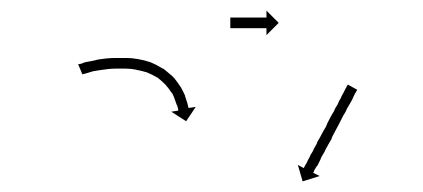

<svg xmlns="http://www.w3.org/2000/svg" viewBox="-20 -700 796 361"><path d="M132 -580Q132 -580 132 -580Q132 -580 132 -580Q132 -580 132 -580Q132 -580 132 -580Q135 -581 140 -583Q140 -583 140 -583Q140 -583 140 -583Q140 -583 140 -583Q140 -583 140 -583Q145 -584 151 -585Q151 -585 151 -585Q151 -585 151 -585Q151 -585 151 -585Q151 -585 151 -585Q157 -586 164 -588Q164 -588 164 -588Q164 -588 164 -588Q164 -588 164 -588Q164 -588 164 -588Q171 -589 179 -590Q179 -590 179 -590Q179 -590 179 -590Q179 -590 179 -590Q179 -590 179 -590Q188 -591 197 -591Q197 -591 197 -591Q197 -591 197 -591Q197 -591 197 -591Q197 -591 197 -591Q206 -591 216 -591Q216 -591 216.5 -591Q217 -591 217 -591Q217 -591 217 -591Q217 -591 217 -591Q228 -591 239 -589Q239 -589 239 -589Q239 -589 239 -589Q239 -589 239 -589Q239 -589 239 -589Q251 -587 263 -583Q263 -583 263 -583Q263 -583 263 -583Q263 -583 263 -583Q263 -583 263 -583Q275 -578 286 -571Q286 -571 286 -571Q286 -571 287 -571Q287 -571 287 -571Q287 -571 287 -571Q297 -563 306 -555Q306 -555 306 -554.5Q306 -554 306 -554Q306 -554 306.5 -554Q307 -554 307 -554Q314 -545 320 -536Q320 -536 320 -536Q320 -536 320 -536Q320 -536 320 -536Q320 -536 320 -536Q325 -527 328 -520Q328 -520 328 -520Q328 -520 328 -520Q328 -520 328 -519.5Q328 -519 328 -519Q330 -513 332 -507Q332 -507 332 -507Q332 -507 332 -507Q332 -507 332 -507Q332 -507 332 -507Q333 -503 334 -499Q334 -499 334 -499Q334 -499 334 -499Q334 -499 334 -499Q334 -499 334 -499Q334 -498 335 -497L348 -499L330 -472L302 -490L315 -492Q315 -494 315 -495Q315 -495 315 -495Q315 -495 315 -495Q315 -495 315 -495Q315 -495 315 -495Q314 -498 313 -502Q313 -502 313 -502Q313 -502 313 -502Q313 -502 313 -501.5Q313 -501 313 -501Q311 -507 309 -512Q309 -512 309 -512Q309 -512 309 -512Q309 -512 309 -512Q309 -512 309 -512Q307 -519 303 -526Q303 -526 303 -526Q303 -526 303 -526Q303 -526 303 -525.5Q303 -525 303 -525Q298 -533 291 -541Q291 -541 291.5 -541Q292 -541 292 -541Q292 -541 292 -540.5Q292 -540 292 -540Q284 -548 275 -555Q275 -555 275 -555Q275 -555 276 -554Q276 -554 276 -554Q276 -554 276 -554Q266 -560 256 -564Q256 -564 256 -564Q256 -564 256 -564Q256 -564 256 -564Q256 -564 256 -564Q246 -567 235 -569Q235 -569 235.5 -569Q236 -569 236 -569Q236 -569 236 -569Q236 -569 236 -569Q226 -571 216 -571Q216 -571 216 -571Q216 -571 216 -571Q216 -571 216 -571Q216 -571 216 -571Q206 -571 198 -571Q198 -571 198 -571Q198 -571 198 -571Q198 -571 198 -571Q198 -571 198 -571Q190 -571 181 -570Q181 -570 181 -570Q181 -570 182 -570Q182 -570 182 -570Q182 -570 182 -570Q174 -569 167 -568Q167 -568 167 -568Q167 -568 167 -568Q167 -568 167 -568Q167 -568 167 -568Q161 -567 155 -566Q155 -566 155 -566Q155 -566 155 -566Q155 -566 155 -566Q155 -566 155 -566Q149 -564 145 -563Q145 -563 145 -563Q145 -563 145 -563Q145 -563 145 -563Q145 -563 145 -563Q141 -562 138 -561Q138 -561 138 -561Q138 -561 138 -561Q138 -561 138 -561Q138 -561 138 -561Q136 -561 135 -560L127 -579Q129 -580 132 -580ZM651 -530Q649 -526 648 -525Q647 -523 646 -521Q645 -519 644 -517Q643 -514 641.5 -511.5Q640 -509 639 -507Q637 -504 635.5 -501Q634 -498 632 -495Q631 -492 629 -488.5Q627 -485 625 -482Q621 -474 618 -468Q614 -461 610 -453Q608 -449 606 -445.5Q604 -442 603 -438Q601 -435 599 -431.5Q597 -428 595 -424Q593 -421 591.5 -417.5Q590 -414 588 -411Q586 -408 584.5 -405Q583 -402 582 -399Q579 -393 577 -389Q575 -387 574 -385Q573 -383 572 -382Q570 -378 570 -377Q569 -376 569 -375L581 -369L549 -359L540 -390L551 -384Q552 -385 552 -386Q553 -387 553.5 -388.5Q554 -390 555 -391Q557 -394 559 -399Q560 -401 561.5 -403.5Q563 -406 564 -409Q566 -412 567.5 -414.5Q569 -417 570 -420Q572 -424 574 -427Q576 -430 577 -434Q579 -437 581 -440.5Q583 -444 585 -448Q588 -454 593 -462Q595 -468 600 -477Q602 -481 604 -484.5Q606 -488 608 -491Q609 -494 611 -497.5Q613 -501 615 -504Q616 -507 617.5 -510Q619 -513 621 -516Q622 -519 623.5 -521.5Q625 -524 626 -526Q627 -528 628 -530Q629 -532 630 -534Q631 -535 631.5 -536.5Q632 -538 633 -539Q633 -539 634 -541L652 -531Q651 -531 651 -530.5Q651 -530 651 -530ZM414 -667Q414 -667 414.5 -667Q415 -667 416 -667Q417 -667 417.5 -667Q418 -667 419 -667Q420 -667 421 -667Q422 -667 424 -667Q425 -667 426 -667Q427 -667 429 -667Q430 -667 431.5 -667Q433 -667 434 -667Q436 -667 437.5 -667Q439 -667 440 -667Q442 -667 443.5 -667Q445 -667 447 -667Q448 -667 449.5 -667Q451 -667 453 -667Q455 -667 456.5 -667Q458 -667 459 -667Q461 -667 462 -667Q463 -667 465 -667Q466 -667 467.5 -667Q469 -667 470 -667Q471 -667 472 -667Q473 -667 474 -667Q475 -667 476 -667Q477 -667 478 -667Q478 -667 478.5 -667Q479 -667 480 -667Q480 -667 480 -667Q480 -667 481 -667V-680L504 -657L481 -634V-647Q480 -647 480 -647Q480 -647 480 -647Q479 -647 478.5 -647Q478 -647 478 -647Q477 -647 476 -647Q475 -647 474 -647Q473 -647 472 -647Q471 -647 470 -647Q469 -647 467.5 -647Q466 -647 465 -647Q463 -647 462 -647Q461 -647 459 -647Q458 -647 456.5 -647Q455 -647 453 -647Q451 -647 449.5 -647Q448 -647 447 -647Q445 -647 443.5 -647Q442 -647 440 -647Q439 -647 437.5 -647Q436 -647 434 -647Q433 -647 431.5 -647Q430 -647 429 -647Q427 -647 426 -647Q425 -647 424 -647Q422 -647 421 -647Q420 -647 419 -647Q418 -647 417.5 -647Q417 -647 416 -647Q415 -647 414.5 -647Q414 -647 414 -647Q414 -647 413.5 -647Q413 -647 413 -647V-667Q413 -667 413.5 -667Q414 -667 414 -667Z"/></svg>

Font: FRB American Cursive Just Arrows Black
Style: Bold Italic
Weight: 900
Italic angle: -25°
Version: Version 2.0;Modular Font Editor K font №1